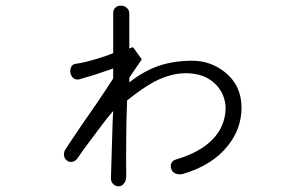

<svg xmlns="http://www.w3.org/2000/svg" viewBox="-20 -649 1040 675"><path d="M247.1 -424.8Q235.4 -423.8 230.5 -414.1Q225.6 -404.3 227.5 -393.6Q229.5 -381.8 237.3 -375Q246.1 -367.2 258.8 -370.1Q293 -379.9 311.5 -385.7Q335 -393.6 377.9 -408.2V-373Q351.6 -332 320.3 -286.1Q301.8 -258.8 267.6 -210L211.9 -127Q203.1 -114.3 205.1 -102.5Q206.1 -91.8 214.8 -85Q222.7 -78.1 232.4 -80.1Q244.1 -81.1 252 -91.8L277.3 -127.9Q311.5 -173.8 329.1 -197.3Q359.4 -238.3 377.9 -258.8L376 -221.7L370.1 -24.4Q369.1 -10.7 377.9 -2Q385.7 5.9 396.5 5.9Q408.2 5.9 415 -2.9Q423.8 -12.7 423.8 -29.3Q422.9 -97.7 423.8 -160.2Q423.8 -219.7 426.8 -295.9Q482.4 -340.8 525.4 -363.3Q582 -391.6 633.8 -391.6Q698.2 -391.6 737.3 -353.5Q770.5 -320.3 773.4 -271.5Q772.5 -192.4 707 -140.6Q666 -108.4 600.6 -88.9Q587.9 -85.9 583 -76.2Q578.1 -66.4 582 -55.7Q585 -44.9 594.7 -40Q605.5 -34.2 622.1 -37.1Q725.6 -67.4 780.3 -135.7Q829.1 -196.3 829.1 -270.5Q829.1 -348.6 770.5 -395.5Q719.7 -435.5 656.2 -435.5Q592.8 -435.5 539.1 -418Q485.4 -399.4 434.6 -359.4V-376L478.5 -440.4L447.3 -483.4L434.6 -478.5V-600.6Q434.6 -614.3 424.8 -622.1Q417 -628.9 406.2 -628.9Q394.5 -629.9 386.7 -623Q377.9 -616.2 377.9 -603.5V-461.9Q351.6 -451.2 314.5 -440.4Q275.4 -428.7 247.1 -424.8Z"/></svg>

Font: GulimChe
Style: Regular
Weight: 400
Monospace: yes
Version: Version 2.21